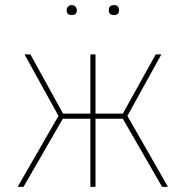

<svg xmlns="http://www.w3.org/2000/svg" viewBox="-20 -732 728 752"><path d="M281 -692Q281 -673 261 -673Q241 -673 241 -692Q241 -700 246.5 -706Q252 -712 261 -712Q270 -712 275.5 -706Q281 -700 281 -692ZM427 -712Q446 -712 446 -692Q446 -673 427 -673Q406 -673 406 -692Q406 -712 427 -712ZM612 -519 479 -278 638 0H615L461 -267H354V0H334V-267H226L72 0H49L209 -278L76 -519H99L227 -287H334V-519H354V-287H461L590 -519Z"/></svg>

Font: FiraGO Thin
Style: Regular
Weight: 100
Designer: bBox Type
Foundry: bBox Type GmbH
Version: Version 1.001;PS 001.001;hotconv 1.0.88;makeotf.lib2.5.64775